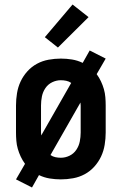

<svg xmlns="http://www.w3.org/2000/svg" viewBox="-20 -788 540 852"><path d="M122 44 51 8 91 -61Q80 -76 72 -93Q64 -110 59 -127.5Q54 -145 52.5 -163.5Q51 -182 51 -200V-320Q51 -347 55.5 -374.5Q60 -402 71.5 -426.5Q83 -451 101.5 -471.5Q120 -492 144 -505Q168 -518 195.5 -523Q223 -528 250 -528Q275 -528 299.5 -524Q324 -520 347 -509L378 -564L449 -528L409 -459Q420 -444 428 -427Q436 -410 441 -392.5Q446 -375 447.5 -356.5Q449 -338 449 -320V-200Q449 -173 444.5 -145.5Q440 -118 428.5 -93.5Q417 -69 398.5 -48.5Q380 -28 356 -15Q332 -2 304.5 3Q277 8 250 8Q225 8 200.5 4Q176 0 153 -11ZM163 -187 296 -420Q286 -427 274 -429.5Q262 -432 250 -432Q230 -432 211.5 -423Q193 -414 181.5 -397Q170 -380 166 -360Q162 -340 162 -320V-200Q162 -197 162.5 -194Q163 -191 163 -187ZM250 -88Q270 -88 288.5 -97Q307 -106 318.5 -123Q330 -140 334 -160Q338 -180 338 -200V-320Q338 -323 337.5 -326Q337 -329 337 -333L204 -100Q214 -93 226 -90.5Q238 -88 250 -88ZM237 -577 179 -623 302 -768 373 -712Z"/></svg>

Font: Iosevka SS18
Style: Bold
Weight: 700
Monospace: yes
Designer: Belleve Invis
Foundry: Belleve Invis
Version: Version 25.1.1; ttfautohint (v1.8.4)